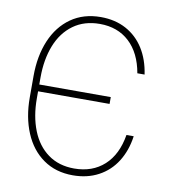

<svg xmlns="http://www.w3.org/2000/svg" viewBox="-82 -787 769 868"><g transform="rotate(10 303.0 -353.5)"><path d="M57.6 -302.7V-401.4Q57.6 -493.2 87.6 -564.7Q117.7 -636.2 175 -676.5Q232.4 -716.8 311.5 -716.8Q377.4 -716.8 428 -689.5Q478.5 -662.1 509.8 -612.3Q541 -562.5 550.8 -495.1H517.6Q501.5 -586.4 448 -636Q394.5 -685.5 312.5 -685.5Q241.2 -685.5 190.9 -648.9Q140.6 -612.3 115.2 -547.9Q89.8 -483.4 89.8 -400.4V-368.2H418V-336.9H89.8V-304.7Q89.8 -222.2 115.2 -158Q140.6 -93.8 190.4 -57.6Q240.2 -21.5 310.5 -21.5Q394 -21.5 448.2 -70.8Q502.4 -120.1 517.6 -211.9H550.8Q541.5 -145 510 -95Q478.5 -44.9 427.2 -17.6Q376 9.8 309.6 9.8Q231 9.8 174.1 -30.3Q117.2 -70.3 87.4 -141.4Q57.6 -212.4 57.6 -302.7Z"/></g></svg>

Font: Pretendard Std Thin
Style: Regular
Weight: 100
Designer: Base glyphs from Inter by Rasmus Andersson; Hangeul glyphs from Noto Sans CJK(Source Han Sans) by Jang Soo-young and Kan
Foundry: Kil Hyung-jin
Version: Version 1.309